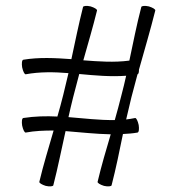

<svg xmlns="http://www.w3.org/2000/svg" viewBox="-20 -630 598 659"><path d="M68 -175C100 -181 132 -182 164 -182C147 -123 129 -65 115 -6C114 -2 124 4 137 8C150 11 162 10 163 6C179 -56 191 -118 205 -180C256 -176 308 -170 360 -169C344 -115 328 -61 315 -6C314 -2 324 4 337 8C350 11 362 10 363 6C378 -52 390 -111 402 -170C419 -171 436 -172 452 -175C457 -176 458 -188 456 -201C453 -215 448 -225 444 -225C434 -223 423 -221 413 -220C419 -246 425 -271 431 -296C438 -322 445 -349 452 -375C456 -376 457 -383 457 -391C476 -459 496 -526 513 -594C514 -598 504 -604 491 -608C478 -611 466 -610 465 -606C449 -545 437 -483 424 -422C371 -415 319 -419 266 -423C282 -480 299 -537 313 -594C314 -598 304 -604 291 -608C278 -611 266 -610 265 -606C250 -547 238 -487 225 -427C170 -431 114 -434 60 -425C55 -424 54 -412 56 -399C59 -385 64 -375 68 -375C117 -384 166 -383 215 -379C209 -354 203 -329 197 -304C191 -279 184 -255 177 -230C138 -232 99 -231 60 -225C55 -224 54 -212 56 -199C59 -185 64 -175 68 -175ZM231 -296C238 -323 245 -349 252 -376C306 -371 359 -366 413 -370C408 -348 403 -326 397 -304C390 -275 382 -247 374 -218C321 -217 268 -224 215 -228C220 -250 225 -273 231 -296Z"/></svg>

Font: Nupuram Condensed Thin
Style: Regular
Weight: 100
Width: 3
Designer: Santhosh Thottingal (santhosh.thottingal@gmail.com)
Foundry: SMC
Version: Version 1.000